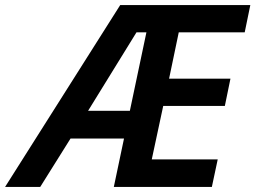

<svg xmlns="http://www.w3.org/2000/svg" viewBox="-79 -734 1003 754"><path d="M-59 0H79L198 -190H408L368 0H753L776 -108H517L562 -318H804L826 -425H585L623 -607H882L904 -714H393ZM267 -299 457 -607H496L431 -299Z"/></svg>

Font: Noto Sans SemiBold
Style: Italic
Weight: 600
Italic angle: -12°
Designer: Monotype Design Team
Foundry: Monotype Imaging Inc.
Version: Version 2.013